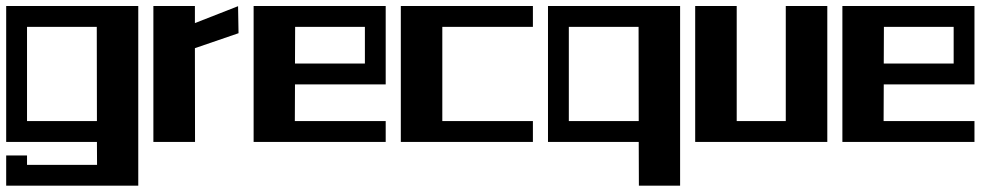

<svg xmlns="http://www.w3.org/2000/svg" viewBox="-20 -459 3221 621"><path d="M0 43.9H67.4V74.2H293.9L293.5 0H0V-439.5H427.2V141.6H0ZM293.5 -67.4 293 -372.1H67.4V-67.4Z M610.4 -303.2 610.8 0H476.1V-439.5H610.4V-384.3L750 -439L751.5 -351.6Z M934.1 -253.4H1160.2V-372.1H934.6ZM933.6 -67.4H1227.5V0H800.3V-439.5H1227.5V-186H934.1Z M1703.6 -439.5V-372.1H1410.6V-67.4H1703.6V0H1276.4V-439.5Z M1819.8 -67.4H2045.9L2045.4 -372.1H1819.8ZM2045.9 0H1752.4V-439.5H2179.7V141.6H2046.4Z M2362.8 -67.4H2521.5V-439.5H2655.8V0H2228.5V-439.5H2362.8Z M2838.4 -253.4H3064.5V-372.1H2838.9ZM2837.9 -67.4H3131.8V0H2704.6V-439.5H3131.8V-186H2838.4Z"/></svg>

Font: Aqlam Corner
Style: Regular
Weight: 400
Designer: Developer/ Husham Jawad
Version: Version 1.00;December 29, 2020;FontCreator 13.0.0.2683 32-bi